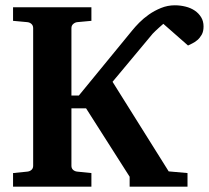

<svg xmlns="http://www.w3.org/2000/svg" viewBox="-20 -698 781 718"><path d="M741.2 -599.1Q741.2 -580.6 734.4 -568.4Q727.5 -556.2 718 -548.1Q708.5 -540 698.7 -535.4Q689 -530.8 683.1 -527.8L590.8 -608.9Q582.5 -601.6 574.7 -594.7Q567.9 -588.9 561 -582L550.8 -571.8L400.9 -392.1L610.8 -57.1L681.2 -50.8V0H464.8V-37.1L301.8 -293H247.1V-78.1Q247.1 -68.4 253.4 -62.7Q259.8 -57.1 269 -56.2L321.8 -50.8V0H28.8V-50.8L82 -56.2Q91.3 -57.1 97.7 -62.7Q104 -68.4 104 -78.1V-592.8Q104 -602.5 97.7 -608.4Q91.3 -614.3 82 -615.2L28.8 -620.1V-670.9H321.8V-620.1L269 -615.2Q260.7 -614.3 253.9 -608.4Q247.1 -602.5 247.1 -592.8V-340.8H274.9L475.1 -585Q484.9 -597.2 500.7 -613.3Q516.6 -629.4 537.1 -643.8Q557.6 -658.2 582.3 -668.2Q606.9 -678.2 633.8 -678.2Q654.3 -678.2 673.8 -673.3Q693.4 -668.5 708.3 -658.4Q723.1 -648.4 732.2 -633.5Q741.2 -618.7 741.2 -599.1Z"/></svg>

Font: Charis SIL
Style: Bold
Weight: 700
Foundry: SIL International
Version: Version 4.112